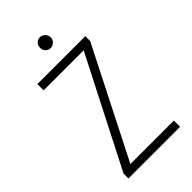

<svg xmlns="http://www.w3.org/2000/svg" viewBox="-237 -842 912 912"><g transform="rotate(-45 219.0 -386.0)"><path d="M51 0V-33L331 -581H62V-623H384V-590L106 -42H398V0ZM228 -699Q213 -699 203 -709.5Q193 -720 193 -735Q193 -751 203 -761.5Q213 -772 228 -772Q242 -772 253 -761Q264 -750 264 -735Q264 -720 253 -709.5Q242 -699 228 -699Z"/></g></svg>

Font: Inconsolata SemiCondensed Light
Style: Regular
Weight: 300
Width: 4
Monospace: yes
Designer: Raph Levien, Cyreal, Brenton Simpson
Foundry: Raph Levien, Cyreal, Google
Version: Version 3.100; ttfautohint (v1.8.4.7-5d5b)